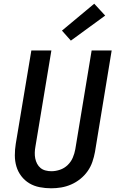

<svg xmlns="http://www.w3.org/2000/svg" viewBox="-20 -1007 640 1035"><path d="M256 8Q224 8 193.5 2Q163 -4 138 -19Q113 -34 95 -57.5Q77 -81 68.5 -109.5Q60 -138 60 -169.5Q60 -201 65 -232L149 -735H257L171 -217Q168 -201 167.5 -184.5Q167 -168 170 -153Q173 -138 180 -124.5Q187 -111 198.5 -101.5Q210 -92 225.5 -88Q241 -84 257 -84Q280 -84 303.5 -92Q327 -100 345 -117.5Q363 -135 372.5 -157.5Q382 -180 386 -203L474 -735H582L492 -188Q487 -161 478 -134.5Q469 -108 452.5 -84.5Q436 -61 413 -42.5Q390 -24 363.5 -12.5Q337 -1 310 3.5Q283 8 256 8ZM362 -788 314 -842 488 -987 547 -923Z"/></svg>

Font: Iosevka SS04 Semibold Extended
Style: Italic
Weight: 600
Width: 7
Italic angle: -9°
Monospace: yes
Designer: Belleve Invis
Foundry: Belleve Invis
Version: Version 19.0.0; ttfautohint (v1.8.4)